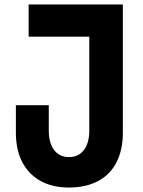

<svg xmlns="http://www.w3.org/2000/svg" viewBox="-20 -820 640 858"><path d="M288 18Q214 18 161 -11.5Q108 -41 79.5 -95.5Q51 -150 51 -227V-350H198V-237Q198 -181 222 -149.5Q246 -118 288 -118Q331 -118 355 -149.5Q379 -181 379 -237V-656H108V-800H529V-227Q529 -151 501 -95.5Q473 -40 418.5 -11Q364 18 288 18Z"/></svg>

Font: Martian Mono Condensed SemiBold
Style: Regular
Weight: 600
Width: 3
Designer: Roman Shamin
Foundry: Evil Martians
Version: Version 1.000